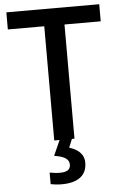

<svg xmlns="http://www.w3.org/2000/svg" viewBox="-62 -757 656 1040"><g transform="rotate(-5 266.0 -237.0)"><path d="M321 0V-621H518V-714H13V-621H211V0H240L203 83C252 90 284 105 284 137C284 167 262 177 226 177C208 177 185 174 171 171V234C185 237 206 240 231 240C323 240 368 201 368 134C368 84 329 58 288 46L307 0Z"/></g></svg>

Font: Noto Sans Thai Medium
Style: Regular
Weight: 500
Designer: Monotype Design Team
Foundry: Monotype Imaging Inc.
Version: Version 1.901